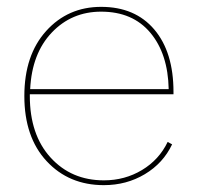

<svg xmlns="http://www.w3.org/2000/svg" viewBox="-20 -530 574 560"><path d="M486 -255H67V-250Q67 -137 127.5 -70.5Q188 -4 283 -4Q344 -4 394 -34Q444 -64 469 -116L482 -109Q456 -54 402.5 -22Q349 10 283 10Q181 10 116 -60Q51 -130 51 -250Q51 -369 114.5 -439.5Q178 -510 275 -510Q374 -510 430 -444Q486 -378 486 -262ZM275 -496Q189 -496 131 -435Q73 -374 68 -270H472Q470 -373 418.5 -434.5Q367 -496 275 -496Z"/></svg>

Font: Elaine Sans Thin
Style: Regular
Weight: 250
Designer: Wei Huang
Foundry: Wei Huang
Version: Version 2.001;December 24, 2019;FontCreator 12.0.0.2547 64-b